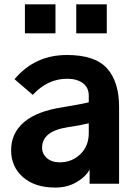

<svg xmlns="http://www.w3.org/2000/svg" viewBox="-20 -846 624 884"><path d="M173.8 -166Q173.8 -137.7 195.8 -118.2Q217.8 -98.6 254.9 -98.6Q310.5 -98.6 349.6 -135.7Q388.7 -172.9 388.7 -233.4V-278.3Q349.6 -268.6 289.1 -259.8Q173.8 -241.2 173.8 -166ZM31.2 -154.3Q31.2 -233.4 91.3 -284.2Q151.4 -335 270.5 -352.5Q364.3 -368.2 388.7 -375V-405.3Q388.7 -443.4 361.3 -463.4Q334 -483.4 289.1 -483.4Q199.2 -483.4 130.9 -409.2L46.9 -481.4Q140.6 -592.8 288.1 -592.8Q418 -592.8 473.1 -530.8Q528.3 -468.8 528.3 -354.5V0H392.6V-65.4Q374 -31.2 331.5 -6.8Q289.1 17.6 234.4 17.6Q140.6 17.6 85.9 -30.3Q31.2 -78.1 31.2 -154.3ZM94.7 -692.4V-826.2H235.4V-692.4ZM331.1 -692.4V-826.2H471.7V-692.4Z"/></svg>

Font: Gothic A1 ExtraBold
Style: Regular
Weight: 800
Designer: HanYang I&C Co.,Ltd.
Foundry: HanYang I&C Co.,Ltd.
Version: Version 2.50